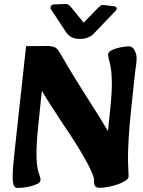

<svg xmlns="http://www.w3.org/2000/svg" viewBox="-20 -925 711 957"><path d="M69 12Q53 12 48 -3Q43 -18 43 -39Q43 -74 47 -113.5Q51 -153 55 -191L110 -695L216 -696Q231 -696 247.5 -691.5Q264 -687 277 -664Q325 -580 377.5 -497Q430 -414 477.5 -338.5Q525 -263 558 -201L508 -172L530 -387Q538 -464 537.5 -511Q537 -558 532.5 -584.5Q528 -611 523.5 -626Q519 -641 519 -654Q519 -664 531 -671.5Q543 -679 560.5 -684Q578 -689 595 -691.5Q612 -694 622 -694Q641 -694 651 -674Q661 -654 661 -634Q661 -617 657.5 -595Q654 -573 649 -524L635 -392Q625 -298 621.5 -238.5Q618 -179 618 -144Q618 -109 619.5 -87Q621 -65 621 -46Q621 -35 605.5 -24.5Q590 -14 567 -6Q544 2 519.5 6.5Q495 11 477 11Q459 11 453.5 2Q448 -7 449 -23Q450 -36 441.5 -56.5Q433 -77 422 -99Q411 -121 401 -137Q369 -195 324 -262Q279 -329 232 -402Q185 -475 145 -550L197 -552L170 -293Q163 -224 162 -179.5Q161 -135 164 -109Q167 -83 171 -69Q175 -55 178.5 -46.5Q182 -38 182 -28Q182 -17 168 -9.5Q154 -2 134.5 3Q115 8 96.5 10Q78 12 69 12ZM557 -872Q564 -880 561 -886.5Q558 -893 548 -894L496 -900Q488 -901 482 -897Q476 -893 471 -888L397 -812L336 -887Q332 -892 324.5 -899Q317 -906 303 -905L250 -903Q237 -902 233.5 -894.5Q230 -887 234 -879L309 -765Q322 -746 339 -738.5Q356 -731 379 -731Q402 -731 418.5 -738Q435 -745 444 -754Z"/></svg>

Font: Alkatra
Style: Bold
Weight: 700
Designer: Suman Bhandary
Version: Version 1.100;gftools[0.9.22]